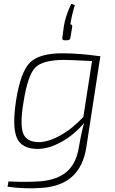

<svg xmlns="http://www.w3.org/2000/svg" viewBox="-20 -776 611 1016"><path d="M336 -563H321Q307 -563 310 -578L318 -637Q325 -687 357 -756L376 -749Q360 -697 352 -647Q364 -647 362 -634L353 -578Q352 -563 336 -563ZM511 -479 437 2Q407 203 204 218Q111 225 20 212L25 184Q120 189 198 183Q284 175 333.5 132.5Q383 90 397 5Q415 -98 426 -126Q371 -61 304 -24.5Q237 12 180 12Q94 12 69 -47Q44 -106 65 -244Q89 -396 138.5 -445Q188 -494 311 -494Q397 -494 505 -479ZM421 -157 467 -453Q345 -459 321 -459Q206 -459 166.5 -418.5Q127 -378 105 -239Q85 -123 101.5 -73.5Q118 -24 186 -24Q235 -24 298.5 -59Q362 -94 421 -157Z"/></svg>

Font: Exo 2.0 Extra Light
Style: Italic
Weight: 250
Italic angle: -8°
Designer: Natanael Gama
Version: Version 1.001;PS 001.001;hotconv 1.0.70;makeotf.lib2.5.58329